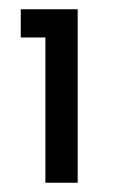

<svg xmlns="http://www.w3.org/2000/svg" viewBox="-20 -770 292 415"><path d="M78.1 -689H24.9V-750H147.9V-375H78.1Z"/></svg>

Font: Oakes Grotesk Bold
Style: Regular
Weight: 700
Designer: Samuel Oakes
Foundry: Samuel Oakes
Version: Version 1.000;PS 001.000;hotconv 1.0.88;makeotf.lib2.5.64775